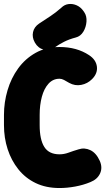

<svg xmlns="http://www.w3.org/2000/svg" viewBox="-20 -926 531 968"><path d="M280 22Q212 22 160 -3Q108 -28 72.5 -72.5Q37 -117 18.5 -174Q0 -231 0 -295V-347Q0 -410 18 -471Q36 -532 71.5 -581Q107 -630 159.5 -659.5Q212 -689 280 -689Q367 -689 429 -648Q464 -625 468.5 -590.5Q473 -556 444 -527Q421 -504 389.5 -498Q358 -492 329 -508Q314 -517 302.5 -523Q291 -529 280 -529Q247 -529 224.5 -504Q202 -479 191 -438Q180 -397 180 -347V-295Q180 -222 203.5 -185Q227 -148 280 -148Q303 -148 326 -156.5Q349 -165 376 -173Q406 -183 435.5 -169Q465 -155 483 -115Q498 -81 484.5 -51.5Q471 -22 436 -8Q400 7 359 14.5Q318 22 280 22ZM256 -687Q230 -668 201 -675.5Q172 -683 156 -711L155 -713Q141 -738 146.5 -764Q152 -790 177 -807Q206 -826 234 -844.5Q262 -863 289 -887Q305 -903 326 -905.5Q347 -908 367 -899Q387 -890 401 -870L405 -864Q418 -845 416 -817Q414 -789 400 -766Q386 -743 362 -737Q328 -728 302.5 -715Q277 -702 256 -687Z"/></svg>

Font: Winky Sans ExtraBold
Style: Regular
Weight: 800
Designer: Simon Atzbach
Foundry: typofactur
Version: Version 1.205